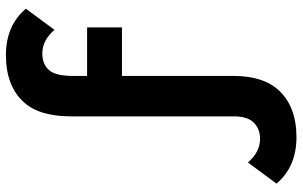

<svg xmlns="http://www.w3.org/2000/svg" viewBox="-200 -582 987 626"><g transform="rotate(-90 293.0 -268.5)"><path d="M7.8 140.1 76.7 46.9Q110.8 86.4 153.8 86.4Q188 86.4 209 63.5Q227.1 43 227.1 0V-529.8Q227.1 -634.3 274.4 -685.1Q327.6 -742.2 426.8 -742.2Q522.9 -742.2 578.1 -677.2L509.3 -584Q475.1 -623.5 432.1 -623.5Q396.5 -623.5 377 -600.6Q358.9 -579.1 358.9 -522V-477.5H517.1V-363.8H358.9V0Q358.9 97.2 311.5 147.9Q258.3 205.1 159.2 205.1Q63 205.1 7.8 140.1Z"/></g></svg>

Font: Consola Mono
Style: Bold
Weight: 700
Monospace: yes
Designer: Wojciech Kalinowski "wmk69" (wmk69@o2.pl)
Foundry: Wojciech Kalinowski "wmk69" (wmk69@o2.pl)
Version: Version 2.1.0